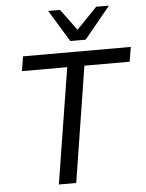

<svg xmlns="http://www.w3.org/2000/svg" viewBox="-61 -986 788 1035"><g transform="rotate(-5 333.0 -468.5)"><path d="M215 0 315 -626H70L83 -705H666L653 -626H408L309 0ZM344 -765 239 -937H303L388 -822L499 -937H568L427 -765Z"/></g></svg>

Font: Mulish Medium
Style: Italic
Weight: 500
Italic angle: -9°
Designer: Vernon Adams
Foundry: Vernon Adams
Version: Version 3.603; ttfautohint (v1.8.3)